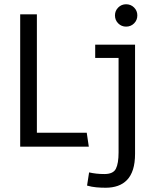

<svg xmlns="http://www.w3.org/2000/svg" viewBox="-20 -695 730 910"><path d="M75.7 0V-627H154.8V-65.9H391.1L400.9 0ZM481 194.8Q459.5 194.8 437 192.9Q414.6 190.9 392.6 184.6L402.3 122.1Q419.4 126 436.8 127.9Q454.1 129.9 475.1 129.9Q516.6 129.9 529.3 104.7Q542 79.6 542 27.3V-420.4H431.2V-483.4H620.1V33.7Q620.1 77.1 610.4 107.9Q600.6 138.7 582.3 157.7Q564 176.8 538.3 185.8Q512.7 194.8 481 194.8ZM577.6 -568.8Q555.7 -568.8 540.3 -584.2Q524.9 -599.6 524.9 -622.1Q524.9 -644 540.3 -659.4Q555.7 -674.8 577.6 -674.8Q600.1 -674.8 615.5 -659.4Q630.9 -644 630.9 -622.1Q630.9 -599.6 615.5 -584.2Q600.1 -568.8 577.6 -568.8Z"/></svg>

Font: Anaheim Medium
Style: Regular
Weight: 500
Version: Version 2.001